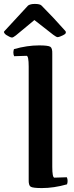

<svg xmlns="http://www.w3.org/2000/svg" viewBox="-55 -944 378 977"><path d="M122 -924Q148 -924 156 -916Q186 -886 216 -854Q246 -822 277 -787Q281 -783 280 -778Q279 -773 275.5 -770.5Q272 -768 265.5 -764.5Q259 -761 250.5 -758Q242 -755 238 -755Q232 -755 216 -767L120 -842L26 -764Q12 -753 6 -753Q1 -753 -8 -757.5Q-17 -762 -23 -766Q-29 -770 -32 -774.5Q-35 -779 -35 -782Q-35 -783 -33 -785L88 -916Q100 -924 122 -924ZM211 -670V-95Q211 -40 222 -40L285 -42Q289 -34 289 -23Q289 -15 286 -6Q219 13 158 13Q112 13 101 6Q90 -1 91 -30V-605Q91 -660 80 -660L17 -658Q13 -666 13 -677Q13 -685 16 -694Q83 -713 144 -713Q190 -713 201 -706Q212 -699 211 -670Z"/></svg>

Font: Federant
Style: Medium
Weight: 500
Designer: Cyreal (www.cyreal.org)
Foundry: Cyreal (www.cyreal.org)
Version: Version 1.010